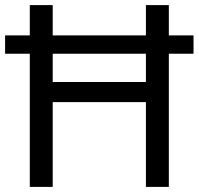

<svg xmlns="http://www.w3.org/2000/svg" viewBox="-20 -734 781 754"><path d="M97 0V-523H0V-595H97V-714H187V-595H553V-714H643V-595H740V-523H643V0H553V-333H187V0ZM187 -412H553V-523H187Z"/></svg>

Font: Noto Sans Anatolian Hieroglyphs
Style: Regular
Weight: 400
Designer: Monotype Design Team
Foundry: Monotype Imaging Inc.
Version: Version 2.001; ttfautohint (v1.8.4.7-5d5b)